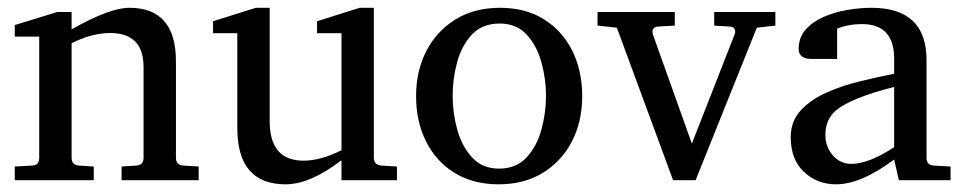

<svg xmlns="http://www.w3.org/2000/svg" viewBox="-20 -484 2486 495"><path d="M492.2 -19.5H293.5V-54.7L331.5 -57.1Q350.1 -58.6 350.1 -77.1V-311Q350.1 -398.9 263.7 -398.9Q217.3 -398.9 164.6 -372.6V-77.1Q164.6 -58.6 183.6 -57.1L221.7 -54.7V-19.5H18.1V-54.7L62.5 -57.1Q81.1 -57.6 81.1 -77.1V-389.6H18.1V-419.4L127.9 -453.1H164.6V-408.2Q262.2 -463.9 313.5 -463.9Q433.6 -463.9 433.6 -325.7V-77.1Q433.6 -58.6 452.6 -57.1L492.2 -54.7Z M1003.4 -19.5H860.4V-70.8Q779.3 -8.8 716.3 -8.8Q591.8 -8.8 591.8 -154.3V-398.4H529.3V-429.2L639.6 -463.9H675.3V-171.4Q675.3 -69.8 762.7 -69.8Q807.1 -69.8 860.4 -96.7V-398.4H797.4V-429.2L907.2 -463.9H943.8V-77.1Q943.8 -58.6 963.9 -57.1L1003.4 -54.7Z M1481 -235.8Q1481 -170.4 1454.3 -119.1Q1427.7 -67.9 1379.4 -38.3Q1331.1 -8.8 1265.6 -8.8Q1200.2 -8.8 1152.3 -38.1Q1104.5 -67.4 1078.6 -118.9Q1052.7 -170.4 1052.7 -235.8Q1052.7 -301.3 1079.3 -352.8Q1106 -404.3 1154.5 -434.1Q1203.1 -463.9 1269 -463.9Q1335 -463.9 1382.3 -434.3Q1429.7 -404.8 1455.3 -353.3Q1481 -301.8 1481 -235.8ZM1387.7 -236.8Q1387.7 -280.8 1375.7 -323.7Q1363.8 -366.7 1337.6 -395Q1311.5 -423.3 1268.1 -423.3Q1223.6 -423.3 1197 -395.3Q1170.4 -367.2 1158.7 -324.2Q1147 -281.2 1147 -236.8Q1147 -192.9 1158.9 -149.7Q1170.9 -106.4 1197.3 -77.9Q1223.6 -49.3 1266.6 -49.3Q1311 -49.3 1337.4 -77.9Q1363.8 -106.4 1375.7 -149.7Q1387.7 -192.9 1387.7 -236.8Z M1979 -418 1931.2 -412.6 1773.4 -19.5H1715.3L1570.3 -412.6L1520.5 -418V-453.1H1719.7V-418L1676.3 -415.5Q1662.1 -414.6 1662.1 -400.9Q1662.1 -399.4 1663.1 -395.5L1763.7 -113.8L1874 -395.5Q1875.5 -398.4 1875.5 -401.9Q1875.5 -414.6 1861.8 -415.5L1821.3 -418V-453.1H1979Z M2430.7 -19.5H2297.4L2285.2 -72.8Q2199.7 -8.8 2135.3 -8.8Q2086.4 -8.8 2052.5 -41Q2018.6 -73.2 2018.6 -130.4Q2018.6 -171.9 2044.9 -200Q2071.3 -228 2112.5 -246.1Q2153.8 -264.2 2200 -275.1Q2246.1 -286.1 2285.2 -293.9V-333Q2285.2 -421.9 2202.1 -421.9Q2167.5 -421.9 2138.2 -410.2V-332H2072.8Q2039.1 -332 2039.1 -357.9Q2039.1 -387.2 2056.9 -407.5Q2074.7 -427.7 2103 -440.2Q2131.3 -452.6 2164.1 -458.3Q2196.8 -463.9 2226.6 -463.9Q2368.7 -463.9 2368.7 -329.1V-77.1Q2368.7 -58.1 2387.7 -57.1L2430.7 -54.7ZM2285.2 -104.5V-259.8Q2174.8 -231.9 2135.7 -199.7Q2107.9 -176.3 2107.9 -136.2Q2107.9 -106.9 2125.5 -85.4Q2145 -61.5 2174.8 -61.5Q2219.7 -61.5 2285.2 -104.5Z"/></svg>

Font: Annapurna SIL
Style: Regular
Weight: 400
Designer: Peter Martin, Annie Olsen
Foundry: SIL International
Version: Version 2.000